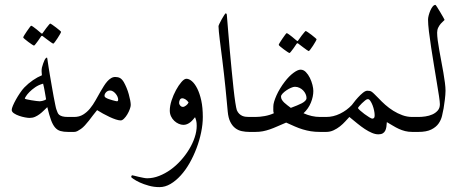

<svg xmlns="http://www.w3.org/2000/svg" viewBox="-20 -538 1878 783"><path d="M257.8 0Q239.3 0 226.6 -3.7Q213.9 -7.3 204.6 -18.1Q195.3 -28.8 188 -48.6Q180.7 -68.4 172.9 -101.1Q165.5 -94.2 158 -86.7Q150.4 -79.1 141.6 -72.5Q132.8 -65.9 122.8 -61.5Q112.8 -57.1 100.1 -57.1Q94.2 -57.1 82 -59.3Q69.8 -61.5 57.9 -65.7Q45.9 -69.8 36.9 -75.9Q27.8 -82 27.8 -89.8Q27.8 -95.7 32.7 -107.2Q37.6 -118.7 44.9 -131.8Q52.2 -145 61.3 -158.4Q70.3 -171.9 79.1 -181.2Q95.7 -198.2 114.3 -210.9Q132.8 -223.6 150.9 -231Q149.9 -238.8 149.7 -246.6Q149.4 -254.4 150.9 -262.2Q155.8 -280.3 161.1 -291.7Q166.5 -303.2 171.9 -303.2Q172.4 -303.2 173.1 -297.9Q173.8 -292.5 175.3 -283Q176.8 -273.4 178.7 -260.7Q180.7 -248 183.1 -233.9Q187 -211.9 190.9 -188.5Q194.8 -165 198.7 -144.5Q202.6 -124 205.6 -109.6Q208.5 -95.2 210 -91.8Q212.4 -85.4 214.6 -79.6Q216.8 -73.7 221.4 -69.8Q226.1 -65.9 234.4 -63.5Q242.7 -61 257.8 -61H275.9Q294.4 -61 303.5 -51.5Q312.5 -42 312.5 -30.8Q312.5 -19.5 303.5 -9.8Q294.4 0 275.9 0ZM168 -132.8Q165.5 -146.5 162.6 -164.1Q159.7 -181.6 155.8 -196.8Q137.7 -191.9 123.5 -182.1Q109.4 -172.4 100.1 -162.8Q90.8 -153.3 85.9 -145.5Q81.1 -137.7 81.1 -136.2Q81.1 -134.8 89.1 -132.8Q97.2 -130.9 107.7 -129.2Q118.2 -127.4 127.9 -126.2Q137.7 -125 141.1 -125Q146.5 -125 154.5 -127Q162.6 -128.9 168 -132.8ZM229 -408.2Q229 -406.2 224.6 -398.4Q220.2 -390.6 214.6 -382.1Q209 -373.5 203.9 -366.7Q198.7 -359.9 196.8 -359.9Q195.8 -359.9 189.2 -364.5Q182.6 -369.1 174.8 -375Q166 -381.8 154.8 -390.1Q151.4 -393.6 147.9 -390.1Q140.6 -379.9 134.8 -371.1Q129.4 -363.8 124.8 -357.9Q120.1 -352.1 118.7 -352.1Q117.2 -352.1 110.1 -356.7Q103 -361.3 95.2 -367.2Q87.4 -373 81.1 -378.4Q74.7 -383.8 74.7 -385.3Q74.7 -387.2 79.3 -394.8Q84 -402.3 89.8 -410.9Q95.7 -419.4 100.8 -426.3Q106 -433.1 106.9 -433.1Q109.4 -433.1 115.7 -428.5Q122.1 -423.8 128.9 -418.5Q137.2 -412.1 147 -403.3Q149.9 -400.9 151.1 -400.6Q152.3 -400.4 154.8 -404.3Q162.1 -415 168.5 -423.3Q173.8 -430.2 178.7 -436Q183.6 -441.9 184.6 -441.9Q186 -441.9 193.4 -437Q200.7 -432.1 208.5 -426Q216.3 -419.9 222.7 -414.6Q229 -409.2 229 -408.2Z M513.2 -109.9Q513.2 -103.5 509.3 -92.8Q505.4 -82 499.3 -71.8Q493.2 -61.5 485.8 -54.2Q478.5 -46.9 472.2 -46.9Q464.4 -46.9 452.4 -50.8Q440.4 -54.7 427 -61Q413.6 -67.4 400.1 -74.7Q386.7 -82 376 -88.9Q367.2 -78.6 358.9 -67.4Q350.6 -56.2 342.5 -45.9Q334.5 -35.6 326.4 -26.9Q318.4 -18.1 310.1 -12.2Q302.2 -6.8 295.7 -3.4Q289.1 0 282.2 0H264.2Q245.6 0 236.6 -9.8Q227.5 -19.5 227.5 -30.8Q227.5 -42 236.6 -51.5Q245.6 -61 264.2 -61H282.2Q303.2 -61 318.8 -70.6Q334.5 -80.1 346.9 -95.2Q359.4 -110.4 369.6 -128.7Q379.9 -147 390.1 -165Q397 -176.8 403.6 -187.3Q410.2 -197.8 417.5 -206.1Q424.8 -214.4 432.9 -219.2Q440.9 -224.1 450.2 -224.1Q461.4 -224.1 469.5 -219.7Q477.5 -215.3 484.9 -203.1Q490.7 -192.9 496.1 -179.9Q501.5 -167 505.1 -153.8Q508.8 -140.6 511 -128.9Q513.2 -117.2 513.2 -109.9ZM461.9 -131.8Q461.9 -137.2 459.2 -143.6Q456.5 -149.9 451.9 -155.5Q447.3 -161.1 441.4 -165Q435.5 -168.9 429.2 -168.9Q419.4 -168.9 412.8 -162.1Q406.2 -155.3 406.2 -147Q406.2 -145.5 407.2 -143.6Q408.2 -141.6 412.1 -139.2Q417 -136.2 424.1 -133.8Q431.2 -131.3 438 -129.4Q444.8 -127.4 450.2 -126.2Q455.6 -125 457 -125Q461.9 -125 461.9 -131.8Z M807.1 -61Q807.1 -31.2 800.3 1.7Q793.5 34.7 781.5 66.4Q769.5 98.1 753.2 127Q736.8 155.8 717 177.5Q697.3 199.2 675.3 212.2Q653.3 225.1 630.4 225.1Q607.4 225.1 586.7 219.2Q565.9 213.4 550 206.1Q534.2 198.7 524.7 192.1Q515.1 185.5 515.1 184.1Q515.1 181.6 516.4 179.2Q517.6 176.8 519 176.8Q520.5 176.8 527.8 178.7Q535.2 180.7 544.7 182.9Q554.2 185.1 564 187Q573.7 189 580.1 189Q604.5 189 628.9 179.4Q653.3 169.9 675.8 153.8Q698.2 137.7 717.5 116.2Q736.8 94.7 751.2 71Q765.6 47.4 773.9 22.5Q782.2 -2.4 782.2 -24.9Q782.2 -37.1 780.3 -45.2Q778.3 -53.2 775.4 -60.1Q771.5 -55.2 766.6 -49.6Q761.7 -43.9 755.9 -39.3Q750 -34.7 742.9 -31.7Q735.8 -28.8 728 -28.8Q718.8 -28.8 708.7 -33.2Q698.7 -37.6 690.7 -45.2Q682.6 -52.7 677.5 -63.5Q672.4 -74.2 672.4 -86.9Q672.4 -106 679.7 -128.4Q687 -150.9 697.8 -170.7Q708.5 -190.4 720 -203.6Q731.4 -216.8 740.2 -216.8Q751 -216.8 762.7 -206.8Q774.4 -196.8 784.4 -177Q794.4 -157.2 800.8 -128.2Q807.1 -99.1 807.1 -61ZM749 -120.1Q743.7 -128.4 736.3 -132.8Q729 -137.2 724.1 -137.2Q716.8 -137.2 713.6 -131.3Q710.4 -125.5 710.4 -117.2Q710.4 -113.3 714.8 -107.7Q719.2 -102.1 726.1 -102.1Q731.4 -102.1 738.8 -107.7Q746.1 -113.3 749 -120.1Z M997.1 0Q981 0 966.1 -3.2Q951.2 -6.3 939.2 -15.6Q927.2 -24.9 919.2 -41Q911.1 -57.1 908.7 -83Q906.7 -102.5 904.5 -127.7Q902.3 -152.8 899.4 -180.7Q896.5 -208.5 893.3 -237.3Q890.1 -266.1 886.7 -293Q883.8 -315.9 881.1 -336.9Q878.4 -357.9 876.2 -376Q874 -394 872.6 -408.2Q871.1 -422.4 871.1 -431.2Q871.1 -433.6 875.2 -442.1Q879.4 -450.7 884.5 -460Q889.6 -469.2 894.5 -476.6Q899.4 -483.9 900.9 -483.9Q901.9 -483.9 903.6 -481.9Q905.3 -480 905.3 -474.1Q907.7 -446.8 910.6 -409.7Q913.6 -372.6 917.2 -332Q920.9 -291.5 924.8 -251Q928.7 -210.4 932.4 -176.8Q936 -143.1 939.7 -119.4Q943.4 -95.7 945.8 -88.9Q949.7 -79.6 955.6 -74Q961.4 -68.4 968.3 -65.4Q975.1 -62.5 982.4 -61.8Q989.7 -61 997.1 -61H1015.1Q1033.7 -61 1042.7 -51.5Q1051.8 -42 1051.8 -30.8Q1051.8 -19.5 1042.7 -9.8Q1033.7 0 1015.1 0Z M1285.6 0Q1264.6 0 1247.8 -2.7Q1231 -5.4 1214.8 -10.3Q1198.7 -15.1 1182.6 -22.2Q1166.5 -29.3 1147 -38.1Q1126 -29.3 1110.1 -22.2Q1094.2 -15.1 1080.1 -10.3Q1065.9 -5.4 1052 -2.7Q1038.1 0 1021 0H1002.9Q984.4 0 975.3 -9.8Q966.3 -19.5 966.3 -30.8Q966.3 -42 975.3 -51.5Q984.4 -61 1002.9 -61H1021Q1039.1 -61 1059.6 -64.7Q1080.1 -68.4 1096.7 -76.2Q1094.2 -82 1094.5 -90.1Q1094.7 -98.1 1094.7 -105Q1094.7 -112.3 1098.1 -124Q1101.6 -135.7 1107.7 -149.4Q1113.8 -163.1 1122.6 -177.5Q1131.3 -191.9 1141.6 -205.1Q1158.7 -227.5 1176.5 -240.7Q1194.3 -253.9 1205.6 -253.9Q1217.8 -253.9 1227.3 -244.1Q1236.8 -234.4 1243.7 -220.5Q1250.5 -206.5 1254.2 -191.9Q1257.8 -177.2 1257.8 -167Q1257.8 -144 1247.8 -119.4Q1237.8 -94.7 1217.8 -76.2Q1251.5 -61 1285.6 -61H1303.7Q1322.3 -61 1331.3 -51.5Q1340.3 -42 1340.3 -30.8Q1340.3 -19.5 1331.3 -9.8Q1322.3 0 1303.7 0ZM1230 -138.2Q1230 -146.5 1226.3 -154.5Q1222.7 -162.6 1216.3 -169.2Q1210 -175.8 1201.2 -179.9Q1192.4 -184.1 1182.6 -184.1Q1176.3 -184.1 1166.7 -179.9Q1157.2 -175.8 1148.2 -169.7Q1139.2 -163.6 1132.6 -156.7Q1126 -149.9 1126 -144Q1126 -137.2 1129.6 -131.1Q1133.3 -125 1139.2 -119.4Q1145 -113.8 1152.1 -108.6Q1159.2 -103.5 1166 -98.1Q1179.2 -103 1190.7 -107.7Q1202.1 -112.3 1210.9 -116.9Q1219.7 -121.6 1224.9 -127Q1230 -132.3 1230 -138.2ZM1271 -377.9Q1271 -376 1266.6 -368.2Q1262.2 -360.4 1256.6 -351.8Q1251 -343.3 1245.8 -336.4Q1240.7 -329.6 1238.8 -329.6Q1237.8 -329.6 1231.2 -334.2Q1224.6 -338.9 1216.8 -344.7Q1208 -351.6 1196.8 -359.9Q1193.4 -363.3 1189.9 -359.9Q1182.6 -349.6 1176.8 -340.8Q1171.4 -333.5 1166.7 -327.6Q1162.1 -321.8 1160.6 -321.8Q1159.2 -321.8 1152.1 -326.4Q1145 -331.1 1137.2 -336.9Q1129.4 -342.8 1123 -348.1Q1116.7 -353.5 1116.7 -355Q1116.7 -356.9 1121.3 -364.5Q1126 -372.1 1131.8 -380.6Q1137.7 -389.2 1142.8 -396Q1147.9 -402.8 1148.9 -402.8Q1151.4 -402.8 1157.7 -398.2Q1164.1 -393.6 1170.9 -388.2Q1179.2 -381.8 1189 -373Q1191.9 -370.6 1193.1 -370.4Q1194.3 -370.1 1196.8 -374Q1204.1 -384.8 1210.4 -393.1Q1215.8 -399.9 1220.7 -405.8Q1225.6 -411.6 1226.6 -411.6Q1228 -411.6 1235.4 -406.7Q1242.7 -401.9 1250.5 -395.8Q1258.3 -389.6 1264.6 -384.3Q1271 -378.9 1271 -377.9Z M1661.6 0Q1645.5 0 1632.1 -3.4Q1618.7 -6.8 1606.4 -12.5Q1594.2 -18.1 1582.3 -25.4Q1570.3 -32.7 1557.6 -40Q1557.1 -29.8 1555.7 -20.5Q1554.2 -11.2 1550.8 -4.6Q1547.4 2 1540.8 5.9Q1534.2 9.8 1522.9 9.8Q1510.7 9.8 1496.8 3.9Q1482.9 -2 1468 -11.7Q1453.1 -21.5 1437.3 -34.4Q1421.4 -47.4 1404.8 -61Q1397.5 -53.2 1387.9 -42.7Q1378.4 -32.2 1366.5 -22.7Q1354.5 -13.2 1340.3 -6.6Q1326.2 0 1310.1 0H1292Q1273.4 0 1264.4 -9.8Q1255.4 -19.5 1255.4 -30.8Q1255.4 -42 1264.4 -51.5Q1273.4 -61 1292 -61H1310.1Q1339.4 -61 1366.9 -74.5Q1394.5 -87.9 1415 -109.9Q1416 -110.8 1422.9 -120.1Q1429.7 -129.4 1439.5 -140.1Q1449.2 -150.9 1459.7 -159.4Q1470.2 -168 1478 -168Q1483.9 -168 1487.8 -167.2Q1491.7 -166.5 1496.1 -163.6Q1500.5 -160.6 1506.6 -154.5Q1512.7 -148.4 1522.9 -138.2Q1535.6 -124.5 1551 -110.8Q1566.4 -97.2 1584 -86.2Q1601.6 -75.2 1621.1 -68.1Q1640.6 -61 1661.6 -61H1679.7Q1698.2 -61 1707.3 -51.5Q1716.3 -42 1716.3 -30.8Q1716.3 -19.5 1707.3 -9.8Q1698.2 0 1679.7 0ZM1507.8 -69.8Q1507.8 -76.7 1505.6 -87.4Q1503.4 -98.1 1499.5 -108.4Q1495.6 -118.7 1490.5 -126.2Q1485.4 -133.8 1480 -133.8Q1475.6 -133.8 1469 -128.4Q1462.4 -123 1455.8 -116.7Q1449.2 -110.4 1444.6 -104.7Q1439.9 -99.1 1439.9 -98.1Q1439.9 -95.2 1448 -87.9Q1456.1 -80.6 1466.3 -73Q1476.6 -65.4 1485.8 -59.8Q1495.1 -54.2 1498 -54.2Q1502 -54.2 1504.2 -56.2Q1506.3 -58.1 1507.1 -60.5Q1507.8 -63 1507.8 -65.7Q1507.8 -68.4 1507.8 -69.8Z M1796.9 -168Q1796.9 -160.6 1796.1 -151.1Q1795.4 -141.6 1794.2 -131.8Q1793 -122.1 1791.5 -112.8Q1790 -103.5 1789.1 -96.2Q1786.6 -82.5 1782.7 -65.7Q1778.8 -48.8 1768.6 -34.2Q1758.3 -19.5 1738.8 -9.8Q1719.2 0 1686 0H1668Q1649.4 0 1640.4 -9.8Q1631.3 -19.5 1631.3 -30.8Q1631.3 -42 1640.4 -51.5Q1649.4 -61 1668 -61H1686Q1699.2 -61 1714.6 -63.2Q1730 -65.4 1743.2 -71.3Q1756.3 -77.1 1765.1 -87.2Q1773.9 -97.2 1773.9 -112.8Q1773.9 -122.1 1770.3 -146.2Q1766.6 -170.4 1761.2 -202.6Q1755.9 -234.9 1749.8 -272Q1743.7 -309.1 1738.3 -344.2Q1732.9 -379.4 1729.2 -409.7Q1725.6 -439.9 1725.6 -458Q1725.6 -465.3 1728.3 -475.6Q1731 -485.8 1735.1 -495.4Q1739.3 -504.9 1744.6 -511.5Q1750 -518.1 1755.9 -518.1Q1756.8 -518.1 1762.7 -509Q1768.6 -500 1775.1 -488.8Q1781.7 -477.5 1787.4 -467.8Q1793 -458 1793 -457Q1793 -456.1 1788.3 -452.1Q1783.7 -448.2 1777.8 -441.7Q1772 -435.1 1767.3 -425.8Q1762.7 -416.5 1762.7 -404.8Q1762.7 -392.1 1765.1 -373.3Q1767.6 -354.5 1771.5 -332.8Q1775.4 -311 1779.8 -287.6Q1784.2 -264.2 1788.1 -242.2Q1792 -220.2 1794.4 -200.9Q1796.9 -181.6 1796.9 -168Z"/></svg>

Font: Scheherazade Urdu
Style: Regular
Weight: 400
Designer: SIL International
Foundry: SIL International
Version: Version 1.005 (build 117/117)